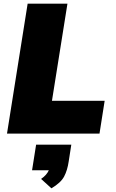

<svg xmlns="http://www.w3.org/2000/svg" viewBox="-20 -725 628 1042"><path d="M18 0ZM18 0 130 -705H346L262 -178H548L520 0ZM259 297 203 246Q219 235 229 223.5Q239 212 245 199H154L176 60H367L353 150Q346 199 328 233Q310 267 259 297Z"/></svg>

Font: Winston Black
Style: Italic
Weight: 900
Italic angle: -9°
Designer: Original fonts by Vernon Adams / Changes by Cristiano Sobral
Foundry: VOriginal fonts by Vernon Adams / Changes by Cristiano Sobral
Version: Version 2.503;July 17, 2020;FontCreator 13.0.0.2655 64-bit